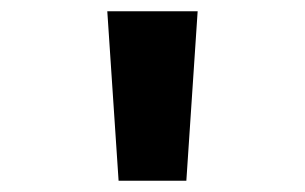

<svg xmlns="http://www.w3.org/2000/svg" viewBox="-20 -790 540 340"><path d="M190 -470 170 -770H330L310 -470Z"/></svg>

Font: M PLUS 1 Code
Style: Bold
Weight: 700
Designer: Coji Morishita
Foundry: UNDERFOREST DESIGN
Version: Version 1.002